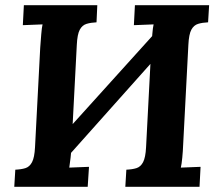

<svg xmlns="http://www.w3.org/2000/svg" viewBox="-20 -720 826 740"><path d="M163 -29 114 -80 647 -670 692 -622ZM35 0 39 -66Q62 -67 78 -72Q94 -77 103.5 -95Q113 -113 115 -153L135 -536Q137 -563 139 -588Q141 -613 144 -626L68 -623L72 -700H355L352 -634Q330 -633 313.5 -628Q297 -623 287.5 -605.5Q278 -588 276 -547L256 -164Q255 -137 252 -112Q249 -87 247 -74L323 -77L318 0ZM463 0 467 -66Q490 -67 506 -72Q522 -77 531.5 -95Q541 -113 543 -153L563 -536Q565 -563 567 -588Q569 -613 572 -626L496 -623L500 -700H786L782 -634Q760 -633 743.5 -628Q727 -623 717.5 -605.5Q708 -588 706 -547L686 -164Q685 -137 682.5 -112Q680 -87 677 -74L753 -77L749 0Z"/></svg>

Font: Lora
Style: Bold Italic
Weight: 700
Italic angle: -3°
Designer: Olga Karpushina, Alexei Vanyashin (Cyrillic)
Foundry: Cyreal
Version: Version 3.004